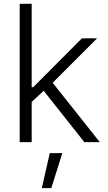

<svg xmlns="http://www.w3.org/2000/svg" viewBox="-20 -747 565 1009"><path d="M83.5 0V-727.1H146.5V-288.6H154.3L410.2 -545.4H490.2L256.8 -312L504.4 0H423.3L209.5 -270L146.5 -211.4V0ZM199.7 241.7 241.7 57.6H307.6L249.5 241.7Z"/></svg>

Font: Interop Light
Style: Regular
Weight: 300
Designer: Rasmus Andersson, Google, Jang Haemin
Foundry: jhaemin
Version: Version 1.007